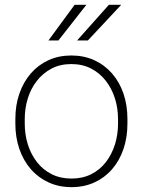

<svg xmlns="http://www.w3.org/2000/svg" viewBox="-20 -769 594 799"><path d="M43.9 -254.9V-273.4Q43.9 -331.5 60.8 -379.9Q77.6 -428.2 108.4 -463.6Q139.2 -499 181.9 -518.6Q224.6 -538.1 276.9 -538.1Q329.1 -538.1 372.1 -518.6Q415 -499 446 -463.6Q477.1 -428.2 493.7 -379.9Q510.3 -331.5 510.3 -273.4V-254.9Q510.3 -196.8 493.7 -148.4Q477.1 -100.1 446.3 -64.7Q415.5 -29.3 372.8 -9.8Q330.1 9.8 277.8 9.8Q225.1 9.8 182.4 -9.8Q139.6 -29.3 108.6 -64.7Q77.6 -100.1 60.8 -148.4Q43.9 -196.8 43.9 -254.9ZM83 -273.4V-254.9Q83 -209 95.9 -167.7Q108.9 -126.5 133.8 -94.5Q158.7 -62.5 194.8 -44.2Q231 -25.9 277.8 -25.9Q323.7 -25.9 359.9 -44.2Q396 -62.5 420.7 -94.5Q445.3 -126.5 458.3 -167.7Q471.2 -209 471.2 -254.9V-273.4Q471.2 -318.4 458.3 -359.4Q445.3 -400.4 420.4 -432.6Q395.5 -464.8 359.4 -483.6Q323.2 -502.4 276.9 -502.4Q230.5 -502.4 194.6 -483.6Q158.7 -464.8 133.5 -432.6Q108.4 -400.4 95.7 -359.4Q83 -318.4 83 -273.4ZM300.8 -600.6 433.1 -749H484.4L345.7 -600.6ZM181.6 -600.6 290.5 -749H339.4L223.1 -600.6Z"/></svg>

Font: Roboto ExtraLight
Style: Regular
Weight: 250
Designer: Christian Robertson
Foundry: Google
Version: Version 3.009; 2024